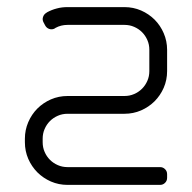

<svg xmlns="http://www.w3.org/2000/svg" viewBox="-20 -520 540 540"><path d="M330 -200C346.7 -200 362.2 -203.2 376.8 -209.5C391.2 -215.8 403.9 -224.4 414.8 -235.2C425.6 -246.1 434.2 -258.8 440.5 -273.2C446.8 -287.8 450 -303.3 450 -320V-380C450 -396.3 446.8 -411.8 440.5 -426.5C434.2 -441.2 425.6 -453.9 414.8 -464.8C403.9 -475.6 391.2 -484.2 376.8 -490.5C362.2 -496.8 346.7 -500 330 -500H170C159.3 -500 149.2 -498.8 139.8 -496.2C130.2 -493.8 121.2 -490.2 112.5 -485.5L110.5 -484C105.8 -481.3 102.7 -477.4 101 -472.2C99.3 -467.1 99.8 -462 102.5 -457L107 -448.5C109.7 -443.5 113.6 -440.2 118.8 -438.5C123.9 -436.8 129 -437.3 134 -440L136 -441.5C146.3 -447.2 157.7 -450 170 -450H330C339.7 -450 348.8 -448.2 357.2 -444.5C365.8 -440.8 373.2 -435.8 379.5 -429.5C385.8 -423.2 390.8 -415.8 394.5 -407.2C398.2 -398.8 400 -389.7 400 -380V-320C400 -310.3 398.2 -301.2 394.5 -292.8C390.8 -284.2 385.8 -276.8 379.5 -270.5C373.2 -264.2 365.8 -259.2 357.2 -255.5C348.8 -251.8 339.7 -250 330 -250H170C153.3 -250 137.8 -246.8 123.2 -240.5C108.8 -234.2 96.1 -225.6 85.2 -214.8C74.4 -203.9 65.8 -191.2 59.5 -176.5C53.2 -161.8 50 -146.3 50 -130V-120C50 -103.3 53.2 -87.8 59.5 -73.2C65.8 -58.8 74.4 -46.1 85.2 -35.2C96.1 -24.4 108.8 -15.8 123.2 -9.5C137.8 -3.2 153.3 0 170 0H430C435.7 0 440.4 -1.9 444.2 -5.8C448.1 -9.6 450 -14.3 450 -20V-30C450 -35.7 448.1 -40.4 444.2 -44.2C440.4 -48.1 435.7 -50 430 -50H170C160.3 -50 151.2 -51.8 142.8 -55.5C134.2 -59.2 126.8 -64.2 120.5 -70.5C114.2 -76.8 109.2 -84.2 105.5 -92.8C101.8 -101.2 100 -110.3 100 -120V-130C100 -139.7 101.8 -148.8 105.5 -157.2C109.2 -165.8 114.2 -173.2 120.5 -179.5C126.8 -185.8 134.2 -190.8 142.8 -194.5C151.2 -198.2 160.3 -200 170 -200Z"/></svg>

Font: lerotica
Style: Regular
Weight: 400
Designer: defharo
Foundry: deFharo
Version: Version 1.001 2011